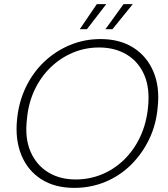

<svg xmlns="http://www.w3.org/2000/svg" viewBox="-20 -902 815 934"><path d="M341 12Q247 12 181 -30Q115 -72 84 -147.5Q53 -223 63 -321Q71 -405 105 -476.5Q139 -548 194 -600.5Q249 -653 319.5 -682.5Q390 -712 469 -712Q563 -712 629 -670Q695 -628 726.5 -553Q758 -478 747 -380Q740 -296 705.5 -224.5Q671 -153 616.5 -99.5Q562 -46 491.5 -17Q421 12 341 12ZM348 -29Q415 -29 475 -53.5Q535 -78 583 -124.5Q631 -171 661.5 -235.5Q692 -300 700 -379Q710 -472 682 -537Q654 -602 596.5 -636.5Q539 -671 462 -671Q395 -671 335 -646Q275 -621 227 -575Q179 -529 148.5 -465Q118 -401 111 -322Q100 -230 128.5 -164.5Q157 -99 214 -64Q271 -29 348 -29ZM493 -760 581 -882H626L527 -760ZM368 -760 451 -882H497L403 -760Z"/></svg>

Font: DM Sans 20pt ExtraLight
Style: Italic
Weight: 250
Italic angle: -10°
Version: Version 4.004;gftools[0.9.30]